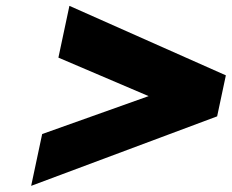

<svg xmlns="http://www.w3.org/2000/svg" viewBox="-20 -739 781 647"><path d="M122.1 -287.3 85 -112.7 711.7 -346.9 741.1 -485.1 213.9 -719.3 176.8 -544.8 480.8 -415.1Z"/></svg>

Font: Hussar Nova
Style: 96
Weight: 700
Foundry: Cannot Into Space Fonts
Version: Version 0.99